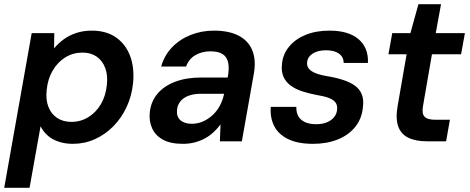

<svg xmlns="http://www.w3.org/2000/svg" viewBox="-36 -669 2224 909"><path d="M-16 220 114 -512H221L220 -440Q240 -464 266 -483Q292 -502 325.5 -513Q359 -524 399 -524Q467 -524 513 -492Q559 -460 580 -404Q601 -348 594 -276Q588 -215 563.5 -162.5Q539 -110 500.5 -71Q462 -32 413 -10Q364 12 309 12Q272 12 241 1.5Q210 -9 189 -28Q168 -47 156 -71L104 220ZM302 -92Q346 -92 382.5 -114.5Q419 -137 442 -176.5Q465 -216 470 -268Q475 -313 462 -347.5Q449 -382 421.5 -401Q394 -420 355 -420Q310 -420 273.5 -397.5Q237 -375 213.5 -335Q190 -295 185 -243Q180 -197 193 -163.5Q206 -130 234 -111Q262 -92 302 -92Z M830 12Q771 12 735 -8Q699 -28 684 -62Q669 -96 673 -136Q678 -187 708.5 -224Q739 -261 792 -281.5Q845 -302 917 -302H1042Q1050 -344 1044.5 -371.5Q1039 -399 1018.5 -412.5Q998 -426 960 -426Q920 -426 889 -408Q858 -390 845 -354H727Q742 -407 778.5 -445Q815 -483 866.5 -503.5Q918 -524 977 -524Q1048 -524 1094 -500Q1140 -476 1158.5 -430.5Q1177 -385 1166 -321L1109 0H1005L1008 -80Q994 -61 976 -44Q958 -27 935.5 -14.5Q913 -2 886.5 5Q860 12 830 12ZM872 -83Q900 -83 925 -94Q950 -105 970.5 -124Q991 -143 1004.5 -168Q1018 -193 1024 -221L1025 -225H916Q881 -225 856 -215.5Q831 -206 817.5 -188.5Q804 -171 802 -148Q799 -117 818 -100Q837 -83 872 -83Z M1446 12Q1374 12 1328 -10.5Q1282 -33 1262 -72.5Q1242 -112 1246 -163H1367Q1366 -140 1375 -121.5Q1384 -103 1405.5 -92Q1427 -81 1461 -81Q1491 -81 1512 -90Q1533 -99 1545.5 -114Q1558 -129 1560 -150Q1562 -172 1551.5 -185Q1541 -198 1519 -206Q1497 -214 1465 -219Q1427 -226 1395 -236.5Q1363 -247 1340 -264Q1317 -281 1306 -306Q1295 -331 1299 -366Q1303 -412 1332.5 -448Q1362 -484 1411 -504Q1460 -524 1524 -524Q1614 -524 1661.5 -483.5Q1709 -443 1706 -371H1591Q1591 -399 1569 -415Q1547 -431 1508 -431Q1468 -431 1444 -415Q1420 -399 1418 -374Q1416 -358 1425.5 -345Q1435 -332 1457 -323Q1479 -314 1515 -308Q1557 -301 1590 -290Q1623 -279 1645 -263Q1667 -247 1677 -222Q1687 -197 1682 -160Q1677 -107 1645.5 -68Q1614 -29 1562.5 -8.5Q1511 12 1446 12Z M1986 0Q1932 0 1897 -17Q1862 -34 1849 -71.5Q1836 -109 1847 -170L1889 -412H1803L1821 -512H1907L1945 -649H2052L2027 -512H2165L2147 -412H2009L1967 -169Q1960 -131 1974 -116.5Q1988 -102 2026 -102H2094L2076 0Z"/></svg>

Font: DM Sans 12pt SemiBold
Style: Italic
Weight: 600
Italic angle: -10°
Version: Version 4.004;gftools[0.9.30]